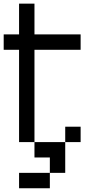

<svg xmlns="http://www.w3.org/2000/svg" viewBox="-20 -853 540 1040"><path d="M0 -583.3V-666.7H83.3V-833.3H166.7V-666.7H416.7V-583.3H166.7V-83.3H83.3V-583.3ZM83.3 166.7V83.3H250V166.7ZM166.7 -83.3H333.3V83.3H250V0H166.7ZM333.3 -83.3V-166.7H416.7V-83.3Z"/></svg>

Font: Galmuri11 Regular
Style: Regular
Weight: 400
Designer: Minseo Lee (Quiple)
Version: Version 2.356;hotconv 1.1.0;makeotfexe 2.6.0 DEVELOPMENT